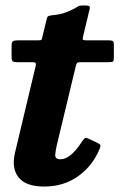

<svg xmlns="http://www.w3.org/2000/svg" viewBox="-20 -668 460 704"><path d="M44 -520H119.5Q131 -520 132.5 -523Q134 -526 136 -535.5L151 -597Q153 -606.5 156.5 -608.5Q160 -610.5 170 -612Q201 -614.5 222.8 -623Q244.5 -631.5 256 -638.5Q267 -645.5 271 -646.8Q275 -648 290.5 -648Q302.5 -648 306.8 -645.8Q311 -643.5 308.5 -634L285 -536Q282.5 -526 283.8 -523Q285 -520 298 -520H379Q390 -520 393.8 -517.5Q397.5 -515 397.5 -503.5V-460.5Q397.5 -446.5 395 -443.2Q392.5 -440 378.5 -440H275.5Q265 -440 262.5 -437Q260 -434 258 -426L188 -134.5Q184 -118 182.5 -101Q181 -84 202 -84Q238 -84 279 -146.5Q284.5 -155 289.2 -159.8Q294 -164.5 303.5 -160L336.5 -144.5Q347 -139.5 348.2 -135.2Q349.5 -131 344 -119Q317.5 -57.5 265 -20.8Q212.5 16 142 16Q75.5 16 48.8 -16.8Q22 -49.5 34.5 -106L110 -422.5Q112.5 -431.5 111.2 -435.8Q110 -440 97.5 -440H42.5Q31.5 -440 27 -443.2Q22.5 -446.5 22.5 -458.5V-501.5Q22.5 -513.5 27.5 -516.8Q32.5 -520 44 -520Z"/></svg>

Font: Besley*
Style: Bold Italic
Weight: 700
Italic angle: -13°
Designer: Owen Earl
Foundry: indestructible type*
Version: Version 2.000; ttfautohint (v1.8.3)